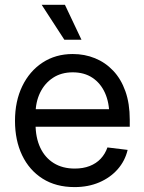

<svg xmlns="http://www.w3.org/2000/svg" viewBox="-20 -762 597 794"><path d="M288.6 11.7Q211.4 11.7 156.2 -23.2Q101.1 -58.1 71.5 -119.9Q42 -181.6 42 -262.2Q42 -343.3 72 -405.5Q102.1 -467.8 156 -503.2Q210 -538.6 280.8 -538.6Q330.1 -538.6 372.8 -521.2Q415.5 -503.9 448 -469.7Q480.5 -435.5 498.5 -384.8Q516.6 -334 516.6 -267.1V-237.8H92.8V-310.5H470.2L432.1 -284.7Q432.1 -337.9 414.1 -377.9Q396 -418 362.3 -440.4Q328.6 -462.9 280.8 -462.9Q233.4 -462.9 199 -440.2Q164.6 -417.5 145.8 -378.7Q127 -339.8 127 -291V-249.5Q127 -192.9 146.5 -151.4Q166 -109.9 202.4 -87.4Q238.8 -64.9 289.1 -64.9Q323.7 -64.9 350.8 -75.4Q377.9 -85.9 396.5 -105.7Q415 -125.5 424.3 -152.3L507.8 -142.1Q497.1 -96.7 466.6 -62Q436 -27.3 390.4 -7.8Q344.7 11.7 288.6 11.7ZM246.1 -597.7 152.3 -742.2H248.5L316.9 -597.7Z"/></svg>

Font: Inter 24pt
Style: Regular
Weight: 400
Designer: Rasmus Andersson
Foundry: rsms
Version: Version 4.001;git-66647c0bb